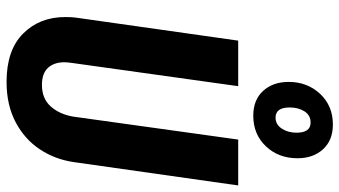

<svg xmlns="http://www.w3.org/2000/svg" viewBox="-245 -776 1036 586"><g transform="rotate(90 273.0 -483.0)"><path d="M475 -192Q467 -134 436 -87Q405 -40 352.5 -12.5Q300 15 230 15Q133 15 82.5 -35.5Q32 -86 32 -164Q32 -186 34 -198L104 -692H243L172 -184Q170 -168 170 -162Q170 -130 187 -111.5Q204 -93 239 -93Q281 -93 305 -120Q329 -147 336 -189L406 -692H546ZM463 -873Q463 -815 426.5 -776.5Q390 -738 333 -738Q285 -738 257.5 -768Q230 -798 230 -846Q230 -903 266.5 -942Q303 -981 360 -981Q408 -981 435.5 -951Q463 -921 463 -873ZM308 -849Q308 -806 339 -806Q360 -806 372.5 -825Q385 -844 385 -870Q385 -913 354 -913Q332 -913 320 -894.5Q308 -876 308 -849Z"/></g></svg>

Font: Fira Sans Compressed SemiBold
Style: Italic
Weight: 600
Width: 1
Italic angle: -8°
Designer: bBox Type GmbH & Carrois Corporate GbR & Edenspiekermann AG
Foundry: bBox Type GmbH & Carrois Corporate GbR & Edenspiekermann AG
Version: Version 4.301